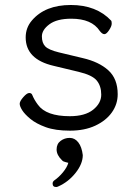

<svg xmlns="http://www.w3.org/2000/svg" viewBox="-20 -506 550 770"><path d="M195 -242Q83 -268 83 -356Q83 -395 108 -424Q161 -486 264 -486Q367 -486 426 -423Q428 -421 428 -411Q428 -401 417.5 -385Q407 -369 398.5 -369Q390 -369 380 -382Q348 -431 266 -431Q208 -431 178 -408.5Q148 -386 148 -360Q148 -334 161.5 -320Q175 -306 216 -296L312 -273Q377 -258 414.5 -224Q452 -190 452 -128Q452 -88 428.5 -55Q405 -22 362 -2Q319 18 260.5 18Q202 18 163.5 4Q125 -10 102 -29Q79 -48 69 -64Q59 -80 59 -90Q59 -100 73.5 -116.5Q88 -133 97 -133Q106 -133 109 -126Q117 -106 132 -86Q165 -40 260 -40Q321 -40 353.5 -66Q386 -92 386 -126.5Q386 -161 368 -183Q350 -205 295 -218ZM205 244Q191 244 191 230Q191 223 197 218Q216 205 232.5 185Q249 165 254 147Q252 146 242.5 144Q233 142 229 137Q207 116 207 93.5Q207 71 223 59Q239 47 259.5 47Q280 47 294 65Q308 83 312 116Q312 151 283 187.5Q254 224 213 242Q209 244 205 244Z"/></svg>

Font: ToneOZ-Pinyin-WenKai-Regular
Style: Regular
Weight: 400
Designer: Fontworks Inc.
Foundry: ToneOZ
Version: Version 0.240331